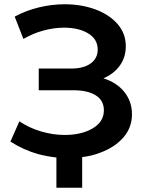

<svg xmlns="http://www.w3.org/2000/svg" viewBox="-20 -733 689 902"><path d="M366 149H245V7Q202 2 159 -9Q89 -29 29 -68L71 -163Q117 -132 173 -115.5Q229 -99 284 -99Q363 -99 415.5 -130Q468 -161 468 -215Q468 -261 430 -285Q392 -309 325 -309H162V-411H315Q373 -411 406 -435Q439 -459 439 -500Q439 -549 394.5 -576Q350 -603 281 -603Q234 -603 184 -589.5Q134 -576 90 -550L49 -655Q103 -684 163.5 -698.5Q224 -713 284 -713Q362 -713 427.5 -689Q493 -665 532 -620.5Q571 -576 571 -516Q571 -464 543 -425Q515 -386 466 -365Q529 -345 564.5 -300.5Q600 -256 600 -196Q600 -133 559 -86.5Q518 -40 449 -15Q410 0 366 5Z"/></svg>

Font: CMG Sans SemiBold
Style: Regular
Weight: 600
Designer: Julieta Ulanovsky
Foundry: Julieta Ulanovsky
Version: Version 7.200